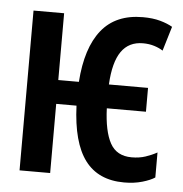

<svg xmlns="http://www.w3.org/2000/svg" viewBox="-45 -597 620 650"><g transform="rotate(5 265.0 -271.5)"><path d="M400 10Q312 10 267 -50Q222 -110 217 -235H148V0H44V-543H148V-316H218Q226 -432 274.5 -492.5Q323 -553 415 -553Q449 -553 474 -546Q499 -539 516 -529L491 -446Q479 -454 461.5 -459.5Q444 -465 423 -465Q375 -465 349.5 -428.5Q324 -392 320 -316H453V-235H320Q323 -157 345 -117Q367 -77 418 -77Q444 -77 465 -84Q486 -91 504 -101V-16Q489 -6 461.5 2Q434 10 400 10Z"/></g></svg>

Font: Noto Sans Mono Condensed SemiBold
Style: Regular
Weight: 600
Width: 3
Designer: Monotype Design Team
Foundry: Monotype Imaging Inc.
Version: Version 2.014